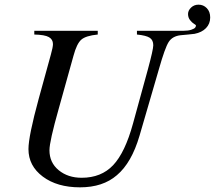

<svg xmlns="http://www.w3.org/2000/svg" viewBox="-20 -785 921 823"><path d="M567 -653H766Q787 -653 800 -657.5Q813 -662 816.5 -666.5Q820 -671 820 -676Q820 -678 811.5 -683Q803 -688 794.5 -699Q786 -710 786 -725Q786 -740 799 -752.5Q812 -765 831 -765Q852 -765 866.5 -750Q881 -735 881 -710Q881 -683 863 -664.5Q845 -646 814 -640Q807 -639 786.5 -637Q766 -635 754 -634Q719 -630 703 -605Q687 -580 661 -488L578 -203Q544 -87 481 -34Q421 18 323 18Q225 18 163.5 -28Q102 -74 102 -146Q102 -201 146 -362L198 -551Q207 -583 207 -596Q207 -616 189.5 -626Q172 -636 127 -637V-653H399V-637Q348 -632 328.5 -615Q309 -598 295 -546L232 -320Q192 -179 192 -141Q192 -88 231.5 -55.5Q271 -23 330 -23Q414 -23 465 -77Q516 -131 550 -255L614 -488Q637 -573 637 -591Q637 -613 622 -623Q607 -633 567 -637Z"/></svg>

Font: STIX
Style: Italic
Weight: 400
Italic angle: -16.33°
Designer: MicroPress Inc., with final additions and corrections provided by Coen Hoffman, Elsevier (retired)
Version: Version 1.1.1